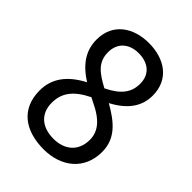

<svg xmlns="http://www.w3.org/2000/svg" viewBox="-213 -895 945 945"><g transform="rotate(45 260.0 -422.5)"><path d="M263 -54C383 -54 476 -124 476 -249C476 -343 412 -395 329 -442C416 -488 456 -547 456 -621C456 -734 369 -791 260 -791C153 -791 65 -734 65 -621C65 -548 101 -489 181 -439C89 -391 44 -328 44 -245C44 -116 135 -54 263 -54ZM262 -478C194 -515 149 -546 149 -617C149 -681 193 -720 259 -720C322 -720 371 -688 371 -618C371 -558 339 -515 262 -478ZM261 -125C176 -125 129 -172 129 -244C129 -313 163 -360 248 -402L267 -392C356 -351 391 -306 391 -248C391 -168 336 -125 261 -125Z"/></g></svg>

Font: Noto Sans Malayalam UI SemiCondensed
Style: Regular
Weight: 400
Width: 4
Designer: Jelle Bosma - Monotype Design Team
Foundry: Monotype Imaging Inc.
Version: Version 2.104